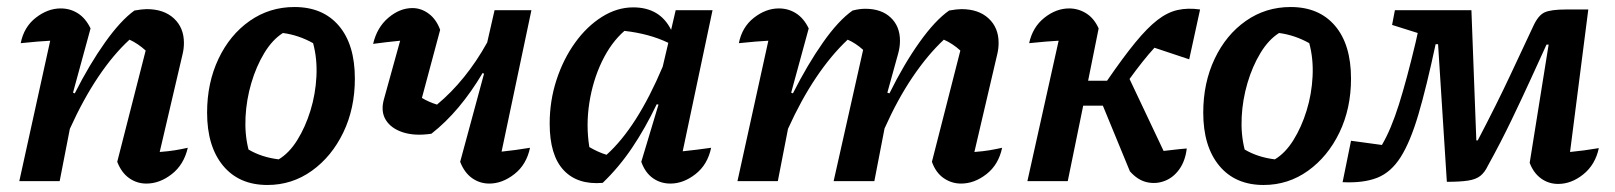

<svg xmlns="http://www.w3.org/2000/svg" viewBox="-20 -516 4602 547"><path d="M35 0 123 -400Q106 -399 86.5 -397.5Q67 -396 39 -393Q48 -439 82 -465.5Q116 -492 153 -492Q180 -492 202 -478Q224 -464 238 -435L188 -252L193 -250Q235 -333 279.5 -395.5Q324 -458 363 -486Q385 -490 398 -490Q447 -490 475.5 -463.5Q504 -437 504 -394Q504 -377 500 -361L435 -83Q461 -85 479 -88Q497 -91 515 -95Q504 -47 469.5 -20Q435 7 397 7Q370 7 348 -8.5Q326 -24 314 -55L395 -372Q373 -392 349 -403Q303 -361 260 -297Q217 -233 179 -149L150 0Z M742 11Q661 11 615.5 -44Q570 -99 570 -195Q570 -280 602.5 -348.5Q635 -417 691.5 -456.5Q748 -496 819 -496Q900 -496 945.5 -442.5Q991 -389 991 -292Q991 -207 958 -138.5Q925 -70 868.5 -29.5Q812 11 742 11ZM774 -62Q804 -80 827 -117Q850 -154 864.5 -201Q879 -248 881.5 -298.5Q884 -349 872 -393Q831 -416 786 -422Q756 -403 733 -365Q710 -327 696 -279.5Q682 -232 679.5 -182.5Q677 -133 688 -90Q725 -68 774 -62Z M1209 -135Q1162 -128 1128 -139Q1094 -150 1079 -174.5Q1064 -199 1074 -234L1120 -400Q1079 -396 1043 -391Q1054 -438 1086.5 -465.5Q1119 -493 1155 -493Q1180 -493 1201.5 -477Q1223 -461 1234 -431L1182 -237Q1202 -225 1225 -218Q1266 -252 1302 -296.5Q1338 -341 1368 -395L1389 -487H1494L1409 -84Q1448 -88 1490 -95Q1480 -47 1445.5 -20Q1411 7 1374 7Q1347 7 1325 -8.5Q1303 -24 1291 -55L1359 -306L1355 -308Q1323 -254 1286.5 -210.5Q1250 -167 1209 -135Z M1697 5Q1625 11 1585.5 -31.5Q1546 -74 1546 -164Q1546 -229 1565.5 -288.5Q1585 -348 1618.5 -394.5Q1652 -441 1695 -468Q1738 -495 1784 -495Q1860 -495 1892 -431L1905 -487H2010L1925 -85Q1945 -87 1965 -89.5Q1985 -92 2006 -95Q1996 -47 1961.5 -20Q1927 7 1890 7Q1862 7 1840 -8.5Q1818 -24 1807 -55L1856 -218L1851 -219Q1818 -150 1780.5 -94.5Q1743 -39 1697 5ZM1659 -97Q1671 -90 1683 -84.5Q1695 -79 1708 -75Q1795 -153 1868 -326L1884 -394Q1830 -420 1759 -428Q1721 -395 1695 -341Q1669 -287 1659 -223Q1649 -159 1659 -97Z M2081 0 2169 -400Q2152 -399 2132.5 -397.5Q2113 -396 2085 -393Q2094 -439 2128 -465.5Q2162 -492 2199 -492Q2226 -492 2248 -478Q2270 -464 2284 -435L2234 -252L2239 -250Q2281 -333 2325 -395.5Q2369 -458 2409 -486Q2421 -489 2429.5 -490Q2438 -491 2445 -491Q2491 -491 2517.5 -466Q2544 -441 2544 -400Q2544 -382 2539 -364L2508 -252L2514 -250Q2555 -333 2599.5 -395.5Q2644 -458 2684 -486Q2706 -490 2719 -490Q2768 -490 2796.5 -463.5Q2825 -437 2825 -394Q2825 -377 2821 -361L2756 -83Q2782 -85 2799.5 -88Q2817 -91 2835 -95Q2825 -47 2790.5 -20Q2756 7 2718 7Q2691 7 2668.5 -8.5Q2646 -24 2635 -55L2716 -372Q2694 -392 2669 -403Q2623 -360 2580 -296.5Q2537 -233 2500 -150L2471 0H2355L2439 -374Q2418 -393 2395 -403Q2348 -359 2305 -295Q2262 -231 2225 -149L2196 0Z M2907 0 2996 -400Q2979 -399 2959.5 -397.5Q2940 -396 2912 -393Q2922 -439 2955.5 -465.5Q2989 -492 3026 -492Q3052 -492 3074.5 -478Q3097 -464 3110 -435L3080 -286H3134Q3180 -353 3214.5 -395Q3249 -437 3277.5 -459Q3306 -481 3335 -487.5Q3364 -494 3399 -489L3368 -347L3269 -380Q3237 -345 3198 -291L3295 -86Q3306 -87 3321.5 -89Q3337 -91 3361 -93Q3357 -58 3340 -34Q3323 -10 3298 -0.5Q3273 9 3247 3Q3221 -3 3199 -28L3122 -215H3066L3022 0Z M3580 11Q3499 11 3453.5 -44Q3408 -99 3408 -195Q3408 -280 3440.5 -348.5Q3473 -417 3529.5 -456.5Q3586 -496 3657 -496Q3738 -496 3783.5 -442.5Q3829 -389 3829 -292Q3829 -207 3796 -138.5Q3763 -70 3706.5 -29.5Q3650 11 3580 11ZM3612 -62Q3642 -80 3665 -117Q3688 -154 3702.5 -201Q3717 -248 3719.5 -298.5Q3722 -349 3710 -393Q3669 -416 3624 -422Q3594 -403 3571 -365Q3548 -327 3534 -279.5Q3520 -232 3517.5 -182.5Q3515 -133 3526 -90Q3563 -68 3612 -62Z M4419 8Q4392 8 4370.5 -7.5Q4349 -23 4338 -52L4392 -389H4386Q4369 -352 4343.5 -296Q4318 -240 4286.5 -174.5Q4255 -109 4219 -44Q4210 -25 4197.5 -15Q4185 -5 4162.5 -1.5Q4140 2 4102 2L4077 -390H4070Q4044 -268 4021 -190Q3998 -112 3970.5 -68.5Q3943 -25 3903.5 -9.5Q3864 6 3805 3L3829 -115L3917 -103Q3943 -147 3965.5 -218.5Q3988 -290 4013 -395L4019 -422L3946 -445L3954 -487H4172L4186 -116H4190Q4245 -221 4283.5 -303.5Q4322 -386 4348 -441Q4362 -472 4380 -480.5Q4398 -489 4442 -489H4505L4453 -83Q4494 -87 4535 -94Q4525 -47 4491 -19.5Q4457 8 4419 8Z"/></svg>

Font: Piazzolla SemiBold
Style: Italic
Weight: 600
Italic angle: -11.3°
Designer: Juan Pablo del Peral
Foundry: Huerta Tipografica
Version: Version 1.330